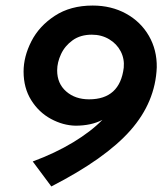

<svg xmlns="http://www.w3.org/2000/svg" viewBox="-20 -668 602 692"><path d="M545 -425Q540 -300 450 -198Q360 -96 165 4L98 -86Q179 -116 243.5 -155Q308 -194 349 -236Q309 -215 252 -215Q207 -216 163.5 -239.5Q120 -263 92.5 -307Q65 -351 65 -410Q65 -464 93 -519Q121 -574 177.5 -611Q234 -648 314 -648Q381 -648 434 -619Q487 -590 516.5 -539Q546 -488 545 -425ZM426 -424Q429 -456 415 -483Q401 -510 373.5 -526.5Q346 -543 311 -543Q270 -543 242 -523Q214 -503 200 -473Q186 -443 186 -414Q186 -367 218.5 -338.5Q251 -310 301 -310Q412 -310 426 -424Z"/></svg>

Font: Josefin Sans SemiBold
Style: Italic
Weight: 600
Italic angle: -7°
Designer: Santiago Orozco
Foundry: Typemade
Version: Version 2.000